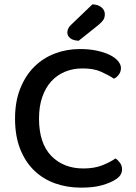

<svg xmlns="http://www.w3.org/2000/svg" viewBox="-20 -847 623 881"><path d="M535 -535Q535 -518 525.5 -505Q516 -492 503 -486Q477 -503 443.5 -518Q410 -533 359 -533Q315 -533 278.5 -518Q242 -503 215.5 -474Q189 -445 174 -402Q159 -359 159 -303Q159 -190 215 -132Q271 -74 363 -74Q412 -74 448 -88Q484 -102 510 -120Q521 -113 530.5 -100Q540 -87 540 -70Q540 -56 532.5 -44Q525 -32 508 -22Q486 -8 448 3Q410 14 352 14Q288 14 233 -5.5Q178 -25 137 -64.5Q96 -104 72.5 -163.5Q49 -223 49 -303Q49 -381 73 -441Q97 -501 137.5 -541Q178 -581 232 -601.5Q286 -622 347 -622Q390 -622 424.5 -614.5Q459 -607 483.5 -595Q508 -583 521.5 -567Q535 -551 535 -535ZM404 -827Q431 -826 446 -813Q461 -800 461 -782Q461 -766 454 -755.5Q447 -745 430 -731L341 -660Q316 -661 302.5 -671.5Q289 -682 289 -698Q289 -717 306 -733Z"/></svg>

Font: Baloo Thambi 2 Medium
Style: Regular
Weight: 500
Designer: Aadarsh Rajan and Ek Type
Foundry: Ek Type
Version: Version 1.640;hotconv 1.0.111;makeotfexe 2.5.65597; ttfautoh